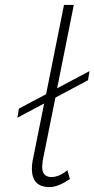

<svg xmlns="http://www.w3.org/2000/svg" viewBox="-20 -762 385 783"><path d="M182 1Q110 1 110 -74Q110 -90 113 -106L160 -340L51 -282L57 -319L168 -378L241 -742H281L213 -402L345 -472L339 -435L206 -364L154 -106L152 -82Q152 -40 190 -40Q221 -40 255 -68L265 -32Q217 1 182 1Z"/></svg>

Font: Argentum Sans ExtraLight
Style: Italic
Weight: 200
Italic angle: -11°
Designer: Julieta Ulanovsky (font), Cristiano Sobral (main changes and remaster)
Foundry: Julieta Ulanovsky (font), Cristiano Sobral (main changes and remaster)
Version: Version 2.007;June 15, 2022;FontCreator 14.0.0.2814 64-bit; 